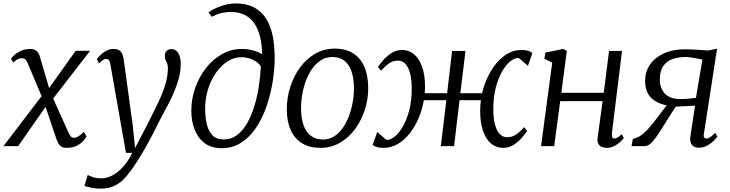

<svg xmlns="http://www.w3.org/2000/svg" viewBox="-26 -851 4252 1118"><path d="M360.5 10Q343.5 10 332.5 3.5Q321.5 -3 314.8 -14.8Q308 -26.5 302.5 -42L227.5 -264L260.5 -259L79.5 0H-6L238.5 -320.5L230.5 -257L136 -481.5Q130.5 -495 123.2 -503.5Q116 -512 101 -512Q86 -512 72 -503.2Q58 -494.5 52.5 -486L37.5 -509Q41 -515 55.5 -528.8Q70 -542.5 94.2 -554.2Q118.5 -566 151.5 -566Q167 -566 177.5 -560.5Q188 -555 194.8 -546Q201.5 -537 204.5 -526.5L270.5 -302.5L238.5 -308L414.5 -555H498.5L261 -248L268.5 -310.5L372.5 -80Q378.5 -66 385.5 -57.2Q392.5 -48.5 404.5 -48.5Q416 -48.5 431 -57.5Q446 -66.5 462 -83.5L478 -56.5Q475 -50 462 -34Q449 -18 424.2 -4Q399.5 10 360.5 10Z M617 -474.5Q613.5 -495 607.5 -501.5Q601.5 -508 593 -508Q583.5 -508 573.8 -501.5Q564 -495 550 -481.5L538 -507Q541.5 -513 555.5 -527.2Q569.5 -541.5 590 -553.8Q610.5 -566 634 -566Q656.5 -566 668.8 -557.8Q681 -549.5 686.8 -534.5Q692.5 -519.5 695 -499Q701.5 -452.5 708 -405.8Q714.5 -359 720.8 -312.2Q727 -265.5 733.5 -218.8Q740 -172 746.5 -125.5L760.5 11L841.5 -144.5Q861 -185.5 880.5 -224Q900 -262.5 916 -300.5Q932 -338.5 941.8 -377.2Q951.5 -416 951.5 -457Q951.5 -471.5 947 -482.2Q942.5 -493 938 -502.8Q933.5 -512.5 933.5 -523.5Q933.5 -545.5 944.8 -555.2Q956 -565 972 -565Q989.5 -565 1001.5 -554.8Q1013.5 -544.5 1020 -525Q1026.5 -505.5 1026.5 -477.5Q1026.5 -422 1005.5 -362.5Q984.5 -303 955.2 -247Q926 -191 901.5 -145.5Q879 -99 858 -59Q837 -19 817.8 14.5Q798.5 48 781.5 75Q764.5 102 750 122.8Q735.5 143.5 723.5 158Q710.5 177.5 688.8 198.2Q667 219 634.8 233.2Q602.5 247.5 557.5 247.5Q536 247.5 508.2 242.2Q480.5 237 465.5 232L485 167.5Q492.5 172 512.8 179.8Q533 187.5 567.5 187.5Q592.5 187.5 623 173.2Q653.5 159 685.2 126.2Q717 93.5 744.5 39H707.5Z M1264 12Q1205.5 12 1166.5 -16.8Q1127.5 -45.5 1107.8 -95Q1088 -144.5 1088 -206Q1088 -275 1110.8 -339.5Q1133.5 -404 1173.8 -455.2Q1214 -506.5 1267.5 -536.2Q1321 -566 1382 -566Q1415 -566 1448.8 -557Q1482.5 -548 1500.5 -534Q1499.5 -593.5 1487.8 -639.5Q1476 -685.5 1453.2 -717.2Q1430.5 -749 1396.5 -765.2Q1362.5 -781.5 1316.5 -781.5Q1294 -781.5 1266.2 -775.8Q1238.5 -770 1208 -753L1187.5 -779Q1212.5 -796.5 1240.5 -808Q1268.5 -819.5 1295 -825.2Q1321.5 -831 1343.5 -831Q1418.5 -831 1464.8 -801.2Q1511 -771.5 1535.2 -721.5Q1559.5 -671.5 1567.2 -610.5Q1575 -549.5 1573 -486.5Q1571 -424.5 1558.5 -356Q1546 -287.5 1522.5 -222.2Q1499 -157 1462.8 -104Q1426.5 -51 1377.2 -19.5Q1328 12 1264 12ZM1277.5 -39Q1319.5 -39 1352.8 -63.5Q1386 -88 1411 -130.2Q1436 -172.5 1453.2 -227Q1470.5 -281.5 1480.2 -342.2Q1490 -403 1493 -463.5Q1480 -484 1460 -496Q1440 -508 1418.5 -513Q1397 -518 1379 -518Q1346 -518 1315 -502.5Q1284 -487 1257.5 -459Q1231 -431 1211 -393.5Q1191 -356 1179.8 -311.2Q1168.5 -266.5 1168.5 -218Q1168.5 -174 1177 -133Q1185.5 -92 1209 -65.5Q1232.5 -39 1277.5 -39Z M1923.5 -568Q1986.5 -568 2029.8 -540.8Q2073 -513.5 2095.5 -462Q2118 -410.5 2118 -337.5Q2118 -272 2097.8 -210Q2077.5 -148 2040.5 -98.2Q2003.5 -48.5 1952.5 -19.2Q1901.5 10 1840 10Q1778 10 1734 -16.2Q1690 -42.5 1667 -92.8Q1644 -143 1644 -214Q1644 -281 1664 -344.2Q1684 -407.5 1721 -458Q1758 -508.5 1809.5 -538.2Q1861 -568 1923.5 -568ZM1910 -519Q1873.5 -519 1844.2 -501Q1815 -483 1793 -452.5Q1771 -422 1756.2 -383.2Q1741.5 -344.5 1734.2 -302.8Q1727 -261 1727 -221Q1727 -163 1741.5 -122.2Q1756 -81.5 1784.5 -60Q1813 -38.5 1854.5 -38.5Q1890 -38.5 1918.8 -56.5Q1947.5 -74.5 1969.2 -105Q1991 -135.5 2005.5 -174Q2020 -212.5 2027.5 -254Q2035 -295.5 2035 -335Q2035 -393 2021.2 -434Q2007.5 -475 1980 -497Q1952.5 -519 1910 -519Z M2781 -308.5Q2797 -376 2830 -433.2Q2863 -490.5 2909.2 -525.2Q2955.5 -560 3011 -560Q3033.5 -560 3048.5 -555.5Q3063.5 -551 3074 -542L3048 -467.5Q3046 -468.5 3038.5 -475.5Q3031 -482.5 3021.2 -491.2Q3011.5 -500 3003.5 -506.5Q2995.5 -513 2992.5 -513.5Q2968.5 -513.5 2943 -492Q2917.5 -470.5 2895.5 -431Q2873.5 -391.5 2860 -337Q2846.5 -282.5 2846.5 -217Q2846.5 -159.5 2857 -123Q2867.5 -86.5 2885.5 -69.2Q2903.5 -52 2926 -52Q2955.5 -52 2978 -67Q3000.5 -82 3026.5 -110.5L3043.5 -88Q3034.5 -74.5 3014.8 -51Q2995 -27.5 2966.8 -8.8Q2938.5 10 2903 10Q2863 10 2833 -15.5Q2803 -41 2786.5 -89Q2770 -137 2770 -204.5Q2770 -220 2771 -236Q2772 -252 2774 -267.5H2650L2618 0H2541L2573 -267.5H2442Q2432.5 -212.5 2411.2 -162.5Q2390 -112.5 2359.2 -73.8Q2328.5 -35 2290 -12.5Q2251.5 10 2207.5 10Q2184.5 10 2169.2 5.5Q2154 1 2143.5 -7L2171 -82.5Q2172.5 -81.5 2180 -74.5Q2187.5 -67.5 2197.2 -58.8Q2207 -50 2215.2 -43.5Q2223.5 -37 2226.5 -36.5Q2250 -36.5 2275.2 -58Q2300.5 -79.5 2322.5 -119Q2344.5 -158.5 2358 -213Q2371.5 -267.5 2371.5 -333Q2371.5 -390.5 2361 -427Q2350.5 -463.5 2332.8 -480.8Q2315 -498 2292 -498Q2262.5 -498 2240.8 -483Q2219 -468 2192.5 -439.5L2174.5 -461Q2184 -475 2203.8 -498.5Q2223.5 -522 2251.8 -541Q2280 -560 2316 -560Q2355.5 -560 2385.5 -534.5Q2415.5 -509 2432.2 -461Q2449 -413 2449 -345.5Q2449 -336 2448.5 -326.5Q2448 -317 2447 -308.5H2577.5L2606.5 -554.5H2684.5L2654.5 -308.5Z M3537.5 -79Q3535.5 -61 3539.2 -52.5Q3543 -44 3548.5 -44Q3557.5 -44 3568.8 -49.8Q3580 -55.5 3594 -69.5L3606.5 -47Q3602.5 -41.5 3588.5 -27.5Q3574.5 -13.5 3553.2 -1.8Q3532 10 3507 10Q3490 10 3477 4Q3464 -2 3457.5 -15.2Q3451 -28.5 3454 -49.5L3483 -262H3236L3201 0H3124.5L3189.5 -486L3143.5 -509.5L3150.5 -545L3253.5 -566L3274.5 -555L3242.5 -310.5H3489.5L3520.5 -554.5H3596Z M4138.5 -78 4151 -55.5Q4147 -49 4132 -33.2Q4117 -17.5 4094 -4.2Q4071 9 4042.5 9Q4017.5 9 4005 -5.2Q3992.5 -19.5 3992.5 -45L4021 -235.5Q4006 -234.5 3985.8 -233.8Q3965.5 -233 3945.2 -232Q3925 -231 3910 -230Q3897.5 -213.5 3883 -190.8Q3868.5 -168 3852.5 -141.8Q3836.5 -115.5 3819 -88.5Q3796 -52 3773.5 -26Q3751 0 3727 0H3651.5L3659 -41.5L3682.5 -50Q3700 -56.5 3718.8 -72.2Q3737.5 -88 3756.5 -110Q3775.5 -132 3794.2 -156.5Q3813 -181 3830.8 -204.8Q3848.5 -228.5 3864.5 -248L3887 -232Q3841.5 -238 3811.2 -251.2Q3781 -264.5 3763.2 -283.8Q3745.5 -303 3738 -327.5Q3730.5 -352 3730.5 -381Q3730.5 -432.5 3758.2 -473.8Q3786 -515 3838.5 -539.5Q3891 -564 3965 -564Q3980 -564 4004.2 -562.8Q4028.5 -561.5 4054 -560Q4079.5 -558.5 4098 -557L4149.5 -567.5L4072 -67Q4070 -55 4075.5 -49.5Q4081 -44 4087 -44Q4097.5 -44 4109.2 -52Q4121 -60 4138.5 -78ZM4026.5 -281.5 4064 -504Q4056.5 -505.5 4039.2 -509.2Q4022 -513 4001.2 -516Q3980.5 -519 3962 -519Q3924.5 -519 3891 -507.5Q3857.5 -496 3836.8 -467.5Q3816 -439 3816 -387.5Q3816 -339 3845 -306.5Q3874 -274 3939 -274Q3953.5 -274 3971.8 -275.5Q3990 -277 4005.5 -278.8Q4021 -280.5 4026.5 -281.5Z"/></svg>

Font: Merriweather 7pt Light
Style: Italic
Weight: 300
Italic angle: -7.8°
Designer: Eben Sorkin
Foundry: Eben Sorkin
Version: Version 2.200;gftools[0.9.31]